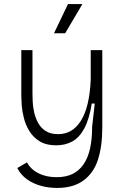

<svg xmlns="http://www.w3.org/2000/svg" viewBox="-20 -759 608 946"><path d="M261 167Q220 167 181.5 156.5Q143 146 113 124.5Q83 103 65 69L113 41Q131 75 169 94.5Q207 114 259 114Q304 114 336.5 98.5Q369 83 391 51.5Q413 20 423.5 -26.5Q434 -73 434 -135L447 -249H432Q420 -172 395.5 -126.5Q371 -81 336 -62Q301 -43 257 -43Q207 -43 175 -63Q143 -83 124.5 -113.5Q106 -144 97.5 -178Q89 -212 87 -241Q85 -270 85 -285V-512H140V-301Q140 -285 141 -260Q142 -235 148 -207Q154 -179 167.5 -154Q181 -129 205 -113.5Q229 -98 267 -98Q301 -98 329 -114Q357 -130 378 -163Q399 -196 411.5 -246.5Q424 -297 427 -367V-512H484V-131Q484 -84 478.5 -44Q473 -4 462 29.5Q451 63 432.5 88.5Q414 114 389.5 131.5Q365 149 333 158Q301 167 261 167ZM301 -595H246L315 -739H386Z"/></svg>

Font: Bricolage Grotesque ExtraLight
Style: Regular
Weight: 250
Designer: Mathieu Triay
Foundry: Atelier Triay
Version: Version 1.000;gftools[0.9.30]